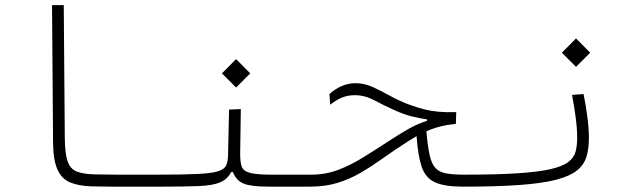

<svg xmlns="http://www.w3.org/2000/svg" viewBox="-20 -713 2384 735"><path d="M580.1 1.5Q564 1.5 547.6 1.5Q531.2 1.5 515.1 1.5Q466.8 2 419.9 1.7Q373 1.5 332 0.5Q280.8 -1 248 -14.9Q215.3 -28.8 199.5 -64.9Q183.6 -101.1 183.1 -168.9L179.2 -693.4H224.1L228 -186Q228.5 -125 238.8 -95.5Q249 -65.9 274.2 -56.2Q299.3 -46.4 344.2 -45.4Q382.8 -44.4 427 -44.4Q471.2 -44.4 524.9 -44.4Q539.6 -44.4 554.7 -44.4Q569.8 -44.4 585.9 -44.4Q592.8 -44.4 597.9 -39.6Q603 -34.7 603 -23.4Q603 1.5 580.1 1.5Z M580.1 1.5 585.9 -44.4Q679.7 -44.4 733.6 -46.9Q787.6 -49.3 813 -56.9Q838.4 -64.5 845.5 -79.3Q852.5 -94.2 853 -119.1L856.9 -293.5L901.9 -295.4L899.4 -124Q899.4 -93.8 904.8 -76.4Q910.2 -59.1 935.1 -51.8Q960 -44.4 1018.6 -44.4H1171.9Q1190.4 -44.4 1197 -40.8Q1203.6 -37.1 1203.6 -22Q1203.6 -7.3 1193.6 -2.9Q1183.6 1.5 1166 1.5H1007.3Q941.9 1.5 913.1 -10Q884.3 -21.5 871.6 -54.2H864.7Q850.6 -26.4 822 -14.6Q793.5 -2.9 741 -0.7Q688.5 1.5 602.1 1.5Q596.7 1.5 591.3 1.5Q585.9 1.5 580.1 1.5ZM883.8 -377.9 829.6 -432.1 883.8 -486.8 938 -432.1Z M1752 1.5Q1682.1 1.5 1645.8 -14.9Q1609.4 -31.2 1594.7 -73.2Q1580.1 -115.2 1574.7 -191.9Q1560.1 -183.6 1543.5 -172.9Q1490.7 -139.2 1447 -107.9Q1403.3 -76.7 1361.1 -52Q1318.8 -27.3 1272 -12.9Q1225.1 1.5 1166 1.5Q1154.3 1.5 1146 -3.9Q1137.7 -9.3 1137.7 -21Q1137.7 -44.4 1171.9 -44.4Q1226.1 -44.4 1274.2 -62.5Q1322.3 -80.6 1372.1 -111.6Q1421.9 -142.6 1479.5 -180.2Q1513.2 -202.1 1545.7 -220.5Q1578.1 -238.8 1614.7 -250.5V-255.9Q1591.8 -259.3 1559.8 -266.6Q1527.8 -273.9 1486.3 -293Q1447.8 -310.5 1411.9 -329.6Q1376 -348.6 1338.4 -348.6Q1311.5 -348.6 1289.3 -339.6Q1267.1 -330.6 1244.1 -312L1241.2 -353Q1260.3 -370.6 1285.9 -382.6Q1311.5 -394.5 1341.3 -394.5Q1374.5 -394.5 1406.7 -379.9Q1439 -365.2 1474.4 -345.5Q1509.8 -325.7 1553.2 -310.1Q1582 -299.8 1606.9 -293.7Q1631.8 -287.6 1659.9 -285.2Q1688 -282.7 1726.6 -283.7L1725.1 -238.8Q1692.9 -235.8 1665.3 -228.8Q1637.7 -221.7 1612.3 -210.4Q1617.2 -152.8 1624.8 -119.1Q1632.3 -85.4 1647.2 -69.6Q1662.1 -53.7 1688.7 -49.1Q1715.3 -44.4 1757.8 -44.4Q1776.4 -44.4 1783 -39.3Q1789.6 -34.2 1789.6 -21.5Q1789.6 -8.3 1779.5 -3.4Q1769.5 1.5 1752 1.5Z M1752 1.5Q1740.7 1.5 1740.7 -23.9Q1740.7 -44.4 1757.8 -44.4Q1880.9 -44.4 1960.7 -49.6Q2040.5 -54.7 2087.2 -65.4Q2133.8 -76.2 2155.5 -92.8Q2177.2 -109.4 2183.3 -132.1Q2189.5 -154.8 2189.5 -184.6Q2189.5 -221.2 2183.6 -264.9Q2177.7 -308.6 2169.9 -349.6L2213.9 -353Q2222.7 -311 2228.5 -265.6Q2234.4 -220.2 2234.4 -185.5Q2234.4 -144.5 2225.3 -113.8Q2216.3 -83 2189.5 -61Q2162.6 -39.1 2109.6 -25.1Q2056.6 -11.2 1969.5 -4.9Q1882.3 1.5 1752 1.5ZM2185.1 -457 2130.9 -511.2 2185.1 -565.9 2239.3 -511.2Z"/></svg>

Font: Cascadia Mono NF ExtraLight
Style: Regular
Weight: 200
Monospace: yes
Designer: Aaron Bell
Foundry: Saja Typeworks
Version: Version 2404.023; ttfautohint (v1.8.4)